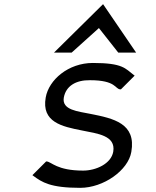

<svg xmlns="http://www.w3.org/2000/svg" viewBox="-20 -893 751 924"><path d="M325 -640 456 -758 549 -640H635L476 -873L240 -640ZM559 -463H562L628 -529L624 -532C583 -563 572 -590 427 -590C309 -590 215 -509 200 -424C179 -305 278 -284 375 -265C449 -250 538 -241 525 -163C515 -105 442 -72 380 -72C254 -72 228 -114 205 -116H202L136 -50L140 -47C182 -16 222 11 366 11C478 11 597 -73 612 -162C636 -299 527 -323 415 -345C356 -357 277 -363 287 -423C297 -479 345 -508 413 -507C540 -507 533 -464 559 -463Z"/></svg>

Font: Charger Monospace
Style: Regular
Weight: 400
Designer: Jasper
Foundry: Cannot Into Space Fonts
Version: Version 0.980